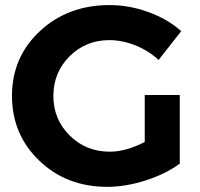

<svg xmlns="http://www.w3.org/2000/svg" viewBox="-20 -725 785 752"><path d="M26.9 -350.1Q27.3 -502 136.7 -603.5Q246.1 -705.1 409.2 -705.1Q486.3 -705.1 561.5 -677.7Q636.7 -650.4 689.9 -603L601.1 -490.2Q562 -526.4 511.2 -546.9Q460.4 -567.4 409.2 -567.9Q316.4 -567.9 252.9 -504.9Q189.5 -441.9 189 -349.6Q189 -257.8 252.9 -194.3Q316.9 -130.9 410.2 -130.9Q473.1 -130.9 546.9 -168.9V-353H684.1V-84Q627.9 -43 549.8 -18.1Q471.7 6.8 399.9 6.8Q240.7 6.8 133.8 -95.7Q26.9 -198.2 26.9 -350.1Z"/></svg>

Font: TruenoSBd
Style: Demi
Weight: 600
Designer: Julieta Ulanovsky
Foundry: Julieta Ulanovsky
Version: Version 3.001b